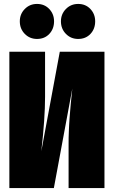

<svg xmlns="http://www.w3.org/2000/svg" viewBox="-20 -960 581 980"><path d="M168.9 -939.9Q207 -939.9 231.4 -914.1Q255.9 -888.2 255.9 -851.1Q255.9 -812.5 231.7 -786.9Q207.5 -761.2 168.9 -761.2Q131.8 -761.2 106.4 -787.1Q81.1 -813 81.1 -851.1Q81.1 -888.2 106.4 -914.1Q131.8 -939.9 168.9 -939.9ZM378.9 -939.9Q417 -939.9 441.4 -914.1Q465.8 -888.2 465.8 -851.1Q465.8 -812.5 441.7 -786.9Q417.5 -761.2 378.9 -761.2Q341.8 -761.2 316.4 -787.1Q291 -813 291 -851.1Q291 -888.2 316.4 -914.1Q341.8 -939.9 378.9 -939.9ZM513.2 -695.8V0H330.1V-222.2Q330.1 -239.7 330.3 -256.8Q330.6 -273.9 331.5 -292.5Q332.5 -311 333 -324.2Q333.5 -337.4 335.2 -357.7Q336.9 -377.9 337.6 -387.7Q338.4 -397.5 340.3 -419.7Q342.3 -441.9 343 -448.5Q343.8 -455.1 346.2 -479.2Q348.6 -503.4 349.1 -507.8L254.9 0H27.8V-695.8H210V-465.8Q210 -355.5 190.9 -188L285.2 -695.8Z"/></svg>

Font: Fira Sans Compressed Heavy
Style: Regular
Weight: 900
Width: 1
Designer: Carrois Corporate & Edenspiekermann AG
Foundry: Carrois Corporate GbR & Edenspiekermann AG
Version: Version 4.203;PS 004.203;hotconv 1.0.88;makeotf.lib2.5.64775